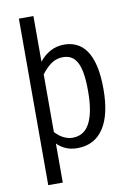

<svg xmlns="http://www.w3.org/2000/svg" viewBox="-99 -798 725 1040"><g transform="rotate(-10 264.0 -278.0)"><path d="M80 180V-736H160V-485Q186 -518 220.5 -536.5Q255 -555 297 -555Q333 -555 364 -540.5Q395 -526 417.5 -494Q440 -462 452.5 -409.5Q465 -357 465 -281Q465 -139 415 -64.5Q365 10 271 10Q236 10 208 -2Q180 -14 160 -35V180ZM278 -489Q243 -489 214.5 -469.5Q186 -450 160 -415V-98Q183 -73 207.5 -61.5Q232 -50 255 -50Q284 -50 307 -62.5Q330 -75 346.5 -103Q363 -131 372 -176Q381 -221 381 -286Q381 -346 374 -385Q367 -424 353.5 -447Q340 -470 321 -479.5Q302 -489 278 -489Z"/></g></svg>

Font: Carrois Gothic
Style: Regular
Weight: 400
Designer: Ralph du Carrois
Foundry: Ralph du Carrois
Version: Version 1.002